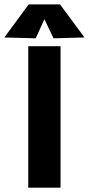

<svg xmlns="http://www.w3.org/2000/svg" viewBox="-80 -862 408 882"><path d="M49.8 0V-649.9H198.2V0ZM-60.1 -689.9 51.8 -841.8H195.8L308.1 -689.9L166 -686L124 -773.9L84 -686Z"/></svg>

Font: Apfel Grotezk
Style: Bold
Weight: 700
Designer: Luigi Gorlero
Foundry: Collletttivo
Version: Version 2.000;FEAKit 1.0